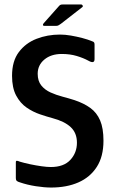

<svg xmlns="http://www.w3.org/2000/svg" viewBox="-20 -833 518 861"><path d="M51 -34V-105Q51 -112 55.5 -112Q60 -112 69 -108Q89 -102 115 -96.5Q141 -91 166 -87.5Q191 -84 208 -84Q266 -84 295.5 -116Q325 -148 325 -193Q325 -237 297 -263Q269 -289 216 -303Q190 -310 159 -320.5Q128 -331 99.5 -350.5Q71 -370 52.5 -404.5Q34 -439 34 -493Q34 -559 64.5 -599.5Q95 -640 144 -659Q193 -678 249 -678Q272 -678 298 -673.5Q324 -669 349 -662.5Q374 -656 393 -648Q400 -646 402 -642.5Q404 -639 404 -633V-568Q404 -545 376 -561Q354 -573 324 -582Q294 -591 257 -591Q209 -591 179 -566Q149 -541 149 -502Q149 -470 165 -450Q181 -430 206.5 -418.5Q232 -407 260.5 -399.5Q289 -392 314 -384Q356 -370 385 -349Q414 -328 429 -293Q444 -258 444 -202Q444 -131 414 -84.5Q384 -38 331.5 -15Q279 8 209 8Q179 8 140.5 2Q102 -4 70 -15Q59 -18 55 -22Q51 -26 51 -34ZM232 -717H179Q173 -717 172.5 -721Q172 -725 177 -730L241 -802Q246 -808 249.5 -810.5Q253 -813 262 -813H344Q348 -813 350.5 -808.5Q353 -804 349 -801L254 -727Q247 -722 242.5 -719.5Q238 -717 232 -717Z"/></svg>

Font: Glory SemiBold
Style: Regular
Weight: 600
Designer: Robert Leuschke
Foundry: Robert Leuschke
Version: Version 1.011